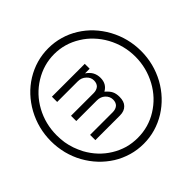

<svg xmlns="http://www.w3.org/2000/svg" viewBox="-311 -1441 2167 2167"><g transform="rotate(45 772.5 -357.0)"><path d="M425.8 -524.4H503.9V-450.2Q536.1 -497.1 574.2 -517.6Q614.3 -539.1 664.1 -539.1Q760.7 -539.1 804.7 -459Q845.7 -505.9 878.9 -521.5Q914.1 -539.1 966.8 -539.1Q1041 -539.1 1078.1 -502Q1119.1 -463.9 1119.1 -392.6V0H1035.2V-361.3Q1035.2 -408.2 1009.8 -438.5Q983.4 -465.8 937.5 -465.8Q887.7 -465.8 849.6 -425.8Q814.5 -386.7 814.5 -329.1V0H730.5V-361.3Q730.5 -408.2 705.1 -438.5Q678.7 -465.8 632.8 -465.8Q582 -465.8 546.9 -425.8Q509.8 -387.7 509.8 -329.1V0H425.8ZM103.5 -357.4Q103.5 -189.5 194.3 -42Q284.2 103.5 436.5 186.5Q590.8 270.5 772.5 270.5Q834 270.5 890.6 261.7Q935.5 254.9 1002 233.4Q1054.7 214.8 1109.4 186.5Q1263.7 101.6 1351.6 -42Q1394.5 -111.3 1418.9 -193.4Q1440.4 -270.5 1440.4 -357.4Q1440.4 -529.3 1351.6 -671.9Q1261.7 -817.4 1109.4 -900.4Q951.2 -986.3 772.5 -986.3Q594.7 -986.3 436.5 -900.4Q359.4 -857.4 299.8 -800.8Q239.3 -745.1 194.3 -671.9Q103.5 -526.4 103.5 -357.4ZM9.8 -357.4Q9.8 -455.1 36.1 -545.9Q61.5 -636.7 113.3 -719.7Q213.9 -881.8 391.6 -980.5Q570.3 -1077.1 773.4 -1077.1Q975.6 -1077.1 1154.3 -980.5Q1328.1 -883.8 1431.6 -719.7Q1535.2 -550.8 1535.2 -357.4Q1535.2 -258.8 1508.8 -168Q1480.5 -72.3 1431.6 5.9Q1328.1 169.9 1154.3 266.6Q1072.3 312.5 971.7 338.9Q872.1 363.3 773.4 363.3Q570.3 363.3 391.6 266.6Q213.9 168 113.3 5.9Q9.8 -163.1 9.8 -357.4Z"/></g></svg>

Font: Circled
Style: Regular
Weight: 400
Version: Version 002.000